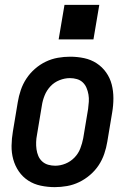

<svg xmlns="http://www.w3.org/2000/svg" viewBox="-20 -761 540 789"><path d="M205 8Q176 8 147.5 2Q119 -4 96 -19Q73 -34 57.5 -56.5Q42 -79 34.5 -106Q27 -133 27.5 -162.5Q28 -192 33 -221L53 -341Q57 -366 65.5 -391Q74 -416 88.5 -438Q103 -460 123.5 -478Q144 -496 168 -507.5Q192 -519 217.5 -523.5Q243 -528 268 -528Q298 -528 326 -522Q354 -516 377 -501Q400 -486 416 -463.5Q432 -441 439 -414Q446 -387 446 -357.5Q446 -328 441 -299L421 -179Q417 -154 408.5 -129Q400 -104 385.5 -82Q371 -60 350 -42Q329 -24 305 -12.5Q281 -1 255.5 3.5Q230 8 205 8ZM207 -80Q228 -80 249 -88.5Q270 -97 286 -113.5Q302 -130 310 -151Q318 -172 322 -193L342 -313Q344 -328 345 -343Q346 -358 343.5 -372.5Q341 -387 335.5 -400Q330 -413 320 -422.5Q310 -432 296 -436Q282 -440 267 -440Q246 -440 224.5 -431.5Q203 -423 187.5 -406.5Q172 -390 163.5 -369Q155 -348 152 -327L132 -207Q129 -192 128.5 -177Q128 -162 130 -147.5Q132 -133 137.5 -120Q143 -107 153.5 -97.5Q164 -88 178 -84Q192 -80 207 -80ZM221 -599 245 -741H388L364 -599Z"/></svg>

Font: Iosevka SS04 Semibold
Style: Italic
Weight: 600
Italic angle: -9°
Monospace: yes
Designer: Belleve Invis
Foundry: Belleve Invis
Version: Version 19.0.0; ttfautohint (v1.8.4)